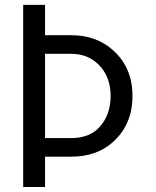

<svg xmlns="http://www.w3.org/2000/svg" viewBox="-20 -752 626 772"><path d="M161.1 -196.8H266.6Q338.4 -196.8 378.4 -239.3Q424.8 -288.6 424.8 -366.2Q424.8 -443.8 376.5 -492.2Q332.5 -535.6 266.6 -535.6H161.1ZM73.2 0V-732.4H161.1V-610.4H266.6Q365.7 -610.4 432.1 -552.2Q512.7 -481.9 512.7 -366.2Q512.7 -249.5 431.6 -178.7Q366.7 -122.1 266.6 -122.1H161.1V0Z"/></svg>

Font: Consola Mono
Style: Book
Weight: 400
Monospace: yes
Version: Version 2.001